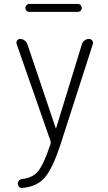

<svg xmlns="http://www.w3.org/2000/svg" viewBox="-20 -715 540 964"><path d="M127 -695.3H371.1Q378.9 -695.3 384.8 -689Q390.6 -682.6 390.6 -674.8Q390.6 -667 384.8 -661.1Q378.9 -655.3 371.1 -655.3H127Q119.1 -655.3 113.3 -661.1Q107.4 -667 107.4 -674.8Q107.4 -682.6 113.3 -689Q119.1 -695.3 127 -695.3ZM233.4 -7.8 63.5 -494.1Q60.5 -503.9 65.9 -511.7Q71.3 -519.5 81.1 -519.5Q92.8 -519.5 103 -512.2Q113.3 -504.9 117.2 -494.1L259.8 -71.3Q259.8 -70.3 260.7 -70.3Q261.7 -70.3 261.7 -71.3L391.6 -494.1Q395.5 -504.9 405.3 -512.2Q415 -519.5 426.8 -519.5Q436.5 -519.5 442.9 -511.7Q449.2 -503.9 446.3 -494.1L287.1 0Q245.1 130.9 204.1 177.2Q163.1 223.6 90.8 228.5Q82 229.5 75.7 222.7Q69.3 215.8 69.3 207Q69.3 198.2 75.7 191.4Q82 184.6 90.8 183.6Q140.6 179.7 169.9 146Q199.2 112.3 233.4 8.8Q236.3 0 233.4 -7.8Z"/></svg>

Font: Rounded-X Mgen+ 2m light
Style: Regular
Weight: 200
Designer: [Source Han Sans]
Ryoko NISHIZUKA  (kana & ideographs); Paul D. Hunt (Latin, Greek & Cyrillic); Wenlong ZHANG  (bopomofo
Version: Version 1.059.20150602